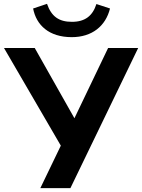

<svg xmlns="http://www.w3.org/2000/svg" viewBox="-40 -965 728 985"><path d="M321.3 0 668.9 -718.8H514.6L341.8 -358.4L138.2 -718.8H-19.5L272 -217.8L167 0ZM328.1 -774.4C432.6 -774.4 502 -831.5 524.4 -921.4L454.6 -944.3C435.5 -884.3 397 -853 329.1 -853C261.7 -853 223.6 -880.9 201.2 -945.3L129.9 -921.4C146 -836.9 210.4 -774.4 328.1 -774.4Z"/></svg>

Font: Winston
Style: Bold
Weight: 700
Designer: Vernon Adams, Kim Jin-seong, David Berlow, Cristiano Sobral
Foundry: The Winston Project Authors
Version: Version 3.004